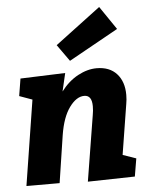

<svg xmlns="http://www.w3.org/2000/svg" viewBox="-58 -899 738 951"><g transform="rotate(-5 311.0 -423.5)"><path d="M523 -112 589 -89 574 0 340 5 393 -322Q397 -343 397 -365Q397 -420 359 -420Q320 -420 285 -372Q250 -324 236 -236L200 0H35L102 -424L38 -447L52 -533L275 -541L254 -451Q291 -500 338.5 -525.5Q386 -551 432 -551Q496 -551 531.5 -512Q567 -473 567 -407Q567 -383 563 -362ZM550 -736 304 -599 245 -682 471 -852Z"/></g></svg>

Font: Bitter Pro ExtraBold
Style: Italic
Weight: 800
Italic angle: -9°
Designer: Sol Matas, and Bitter project Authors
Foundry: Sol Matas
Version: Version 1.010